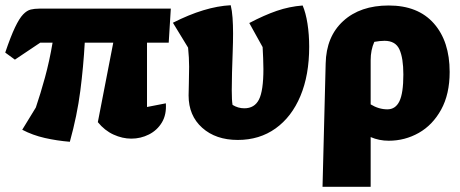

<svg xmlns="http://www.w3.org/2000/svg" viewBox="-36 -525 1758 734"><path d="M231 17Q182 13 135.5 2.5Q89 -8 49 -29L101 -114Q119 -167 136 -229Q153 -291 165 -362H118L21 -297L-16 -324Q5 -386 21.5 -420.5Q38 -455 52.5 -470Q67 -485 81.5 -488.5Q96 -492 114 -492H617L609 -362H526V-116L598 -130Q601 -87 583 -57Q565 -27 533.5 -11Q502 5 466 5Q432 5 398 -10.5Q364 -26 338 -58L397 -362H288Q283 -271 271 -177.5Q259 -84 231 17Z M873 10Q789 10 737 -36.5Q685 -83 685 -160Q685 -174 686 -206.5Q687 -239 687 -270Q687 -304 683 -343L625 -438Q747 -500 846 -505Q851 -485 853 -457Q855 -429 855 -397Q855 -364 853.5 -325Q852 -286 851 -248Q850 -210 850 -180Q850 -141 853 -124Q874 -111 898 -111Q937 -111 954 -144.5Q971 -178 971 -261Q971 -282 970 -303Q969 -324 968 -345L917 -437Q974 -467 1022 -483.5Q1070 -500 1121 -504Q1133 -476 1139.5 -434.5Q1146 -393 1146 -346Q1146 -238 1112.5 -158Q1079 -78 1017.5 -34Q956 10 873 10Z M1197 189 1209 -282Q1211 -385 1276 -444.5Q1341 -504 1450 -504Q1562 -504 1622.5 -435.5Q1683 -367 1683 -250Q1683 -165 1650.5 -106Q1618 -47 1565 -17Q1512 13 1450 13Q1413 13 1381 -1V189ZM1381 -295V-126Q1412 -107 1445 -107Q1476 -107 1491 -138Q1506 -169 1506 -240Q1506 -303 1491 -336Q1476 -369 1434 -369Q1417 -369 1395 -365Q1381 -334 1381 -295Z"/></svg>

Font: Piazzolla ExtraBold
Style: Regular
Weight: 800
Designer: Juan Pablo del Peral
Foundry: Huerta Tipografica
Version: Version 1.330